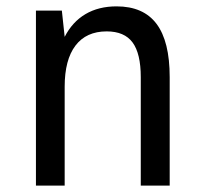

<svg xmlns="http://www.w3.org/2000/svg" viewBox="-20 -580 642 600"><path d="M182.1 0V-309.1Q182.1 -393.1 215.8 -437.5Q249.5 -481.9 313.5 -481.9Q368.7 -481.9 394.3 -447.3Q419.9 -412.6 419.9 -338.9V0H510.3V-338.9Q510.3 -450.7 469.2 -505.4Q428.2 -560.1 344.2 -560.1Q288.1 -560.1 247.1 -535.9Q206.1 -511.7 182.1 -464.8L173.3 -546.9H92.3V0Z"/></svg>

Font: Hack Dev
Style: Regular
Weight: 400
Designer: Christopher Simpkins
Foundry: Christopher Simpkins
Version: Version 2.0315